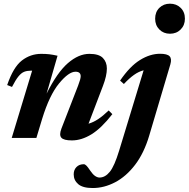

<svg xmlns="http://www.w3.org/2000/svg" viewBox="-20 -730 998 1016"><path d="M43.5 -270 18 -280Q50.5 -375 96 -410Q141.5 -445 198 -445Q222.5 -445 241.5 -442.8Q260.5 -440.5 284.5 -435L226.5 -234.5Q282.5 -346.5 339.2 -395.8Q396 -445 453 -445Q503.5 -445 524.5 -423.2Q545.5 -401.5 545.5 -367.5Q545.5 -329.5 525 -276L448.5 -75.5Q473.5 -82.5 499.2 -99.5Q525 -116.5 555 -145.5L574.5 -126Q516.5 -51.5 464 -19.2Q411.5 13 360.5 13Q317.5 13 304.8 -1.2Q292 -15.5 305 -49.5L393.5 -277.5Q407 -312.5 407 -326.5Q407 -350.5 379.5 -350.5Q343.5 -350.5 292.5 -288.5Q241.5 -226.5 203 -101L172.5 0H42L150 -356H142.5Q123 -356 107.8 -350Q92.5 -344 77.5 -325.5Q62.5 -307 43.5 -270ZM801 -631Q801 -666.5 823.2 -688.5Q845.5 -710.5 879.5 -710.5Q913.5 -710.5 936 -688.5Q958.5 -666.5 958.5 -631Q958.5 -596.5 936 -574Q913.5 -551.5 879.5 -551.5Q845.5 -551.5 823.2 -574Q801 -596.5 801 -631ZM769.5 -12Q742 80.5 694.8 142.2Q647.5 204 589.2 234.5Q531 265 470.5 265Q418 265 394 244.5Q370 224 370 192.5Q370 169 384.5 154Q399 139 423.5 139Q429.5 139 437 146.2Q444.5 153.5 457.5 173Q471 193 483.2 201.2Q495.5 209.5 506.5 209.5Q536.5 209.5 561 179.2Q585.5 149 610.5 67L740 -358Q714 -351.5 688.8 -333.5Q663.5 -315.5 635.5 -285.5L615.5 -303.5Q667 -379 720.5 -412.2Q774 -445.5 827 -445.5Q865 -445.5 877.5 -432.2Q890 -419 881.5 -389.5Z"/></svg>

Font: Newsreader Text
Style: Bold Italic
Weight: 700
Italic angle: -17°
Designer: Hugues Gentile
Foundry: Production Type
Version: Version 1.001